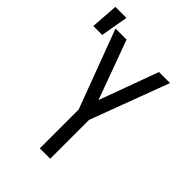

<svg xmlns="http://www.w3.org/2000/svg" viewBox="-285 -919 1021 1021"><g transform="rotate(45 226.0 -408.0)"><path d="M-48 -661 -37 -816H46L19 -661ZM211 0V-292L45 -735H128L250 -402L372 -735H455L289 -292V0Z"/></g></svg>

Font: Iosevka SS18
Style: Regular
Weight: 400
Monospace: yes
Designer: Belleve Invis
Foundry: Belleve Invis
Version: Version 25.1.1; ttfautohint (v1.8.4)